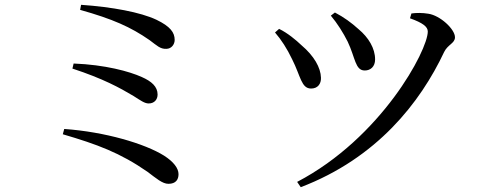

<svg xmlns="http://www.w3.org/2000/svg" viewBox="-20 -745 2040 798"><path d="M680 19C711 19 722 1 722 -21C722 -46 701 -73 662 -98C582 -148 417 -197 247 -209L241 -187C384 -145 479 -110 593 -31C629 -4 655 19 680 19ZM598 -315C622 -315 635 -332 635 -352C635 -385 610 -407 569 -425C518 -448 417 -476 286 -481L281 -460C409 -418 478 -380 535 -346C565 -327 581 -315 598 -315ZM671 -542C693 -542 706 -561 706 -579C706 -610 688 -635 630 -663C564 -694 447 -716 317 -725L313 -704C448 -666 523 -633 602 -578C633 -555 646 -541 671 -542Z M1215 11 1230 33C1547 -88 1727 -319 1826 -529C1841 -560 1871 -565 1871 -590C1871 -624 1809 -681 1760 -688C1736 -692 1709 -692 1690 -689L1684 -669C1737 -650 1758 -634 1758 -614C1758 -536 1565 -172 1215 11ZM1273 -377C1301 -377 1315 -397 1314 -422C1313 -464 1285 -513 1233 -557C1210 -579 1175 -608 1140 -625L1123 -610C1149 -580 1173 -543 1194 -499C1230 -428 1232 -377 1273 -377ZM1496 -452C1520 -452 1539 -468 1539 -498C1539 -544 1512 -589 1470 -624C1440 -651 1410 -673 1372 -693L1355 -680C1382 -648 1407 -608 1425 -572C1457 -505 1456 -452 1496 -452Z"/></svg>

Font: Source Han Serif SC Medium
Style: Regular
Weight: 500
Designer: Ryoko NISHIZUKA 西塚涼子 (kana & ideographs); Frank Grießhammer (Latin, Greek & Cyrillic); Wenlong ZHANG 张文龙 (bopomofo); San
Foundry: Adobe
Version: Version 2.003;hotconv 1.1.1;makeotfexe 2.6.0